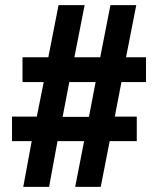

<svg xmlns="http://www.w3.org/2000/svg" viewBox="-20 -719 617 751"><path d="M71 12 104 -167H27V-263H124L151 -398H68V-495H169L209 -699H311L271 -495H372L412 -699H513L473 -495H551V-398H455L429 -263H515V-167H409L374 12H274L309 -167H205L172 12ZM225 -262H328L354 -398H251Z"/></svg>

Font: Archivo SemiCondensed ExtraBold
Style: Regular
Weight: 800
Width: 4
Designer: Hector Gatti
Foundry: Omnibus-Type
Version: Version 2.001